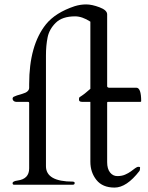

<svg xmlns="http://www.w3.org/2000/svg" viewBox="-20 -836 671 869"><path d="M468 -375Q465 -375 465 -371V-102Q465 -72 478 -55.5Q491 -39 511 -39Q531 -39 546 -45.5Q561 -52 572 -60Q583 -68 591.5 -74.5Q600 -81 607 -81Q614 -81 614 -78Q614 -66 611 -62Q553 13 498.5 13Q444 13 416.5 -21.5Q389 -56 389 -104V-375H352Q338 -375 337.5 -384Q337 -393 340 -396Q364 -411 389 -434V-738Q352 -762 320 -762Q262 -762 232.5 -733Q203 -704 195.5 -667Q188 -630 188 -585V-84Q188 -14 310 -14Q318 -13 318 -8Q318 0 310 0H42Q37 -1 37 -7Q37 -16 60 -19Q112 -26 112 -74V-370Q112 -375 106 -375H53Q47 -375 42 -379Q37 -383 37 -389Q37 -395 42 -398Q51 -403 81.5 -411.5Q112 -420 112 -439V-455Q112 -631 188 -726Q231 -779 318 -808Q344 -816 370 -816Q396 -816 430.5 -803Q465 -790 465 -771V-445Q466 -440 473 -439H597Q619 -439 619 -378Q619 -375 615 -375Z"/></svg>

Font: Cardo
Style: Regular
Weight: 400
Designer: David J. Perry
Foundry: David J. Perry
Version: Version 1.0451